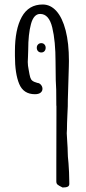

<svg xmlns="http://www.w3.org/2000/svg" viewBox="-20 -688 382 854"><path d="M258.3 146Q240.2 137.2 235.4 132.6Q230.5 127.9 230.5 118.7V45.9L231 -174.3V-217.8H230.5Q230.5 -259.3 230 -289.1L228 -331.5Q227.1 -382.3 227.1 -408.2V-411.6Q227.1 -505.4 212.4 -565.7Q197.8 -626 158.7 -626Q129.9 -626 117.7 -580.8Q105.5 -535.6 105.5 -466.3Q105.5 -454.6 104.5 -436Q103.5 -418.5 103.5 -412.1Q103.5 -405.8 104.5 -396L106.9 -381.3Q111.3 -354.5 114.3 -344.5Q117.2 -334.5 123.8 -329.1Q130.4 -323.7 146 -319.3Q155.3 -318.8 162.1 -310.8Q168.9 -302.7 168.9 -293Q168.9 -282.7 160.6 -275.9Q152.3 -269 135.3 -269Q84.5 -269 65.4 -314.7Q46.4 -360.4 46.4 -439.5V-460.4Q46.4 -557.6 76.9 -612.8Q107.4 -668 169.9 -668Q204.6 -668 231 -638.7Q257.3 -609.4 272 -552.7Q286.6 -496.1 286.6 -417Q286.6 -399.9 286.1 -390.6L281.7 -242.7Q282.2 -218.8 279.8 -178.7Q277.8 -136.7 277.8 -112.3Q277.8 -107.4 277.3 -103.5Q276.9 -100.1 276.9 -95.2Q276.9 -84 279.3 -53.2Q281.2 -28.3 281.2 -11.7Q281.2 6.8 284.7 38.1Q286.1 52.7 287.1 78.1Q288.1 103.5 288.1 117.7Q288.1 119.6 288.3 129.2Q288.6 138.7 281.2 142.3Q273.9 146 258.3 146ZM183.1 -475.6Q183.1 -466.3 177.7 -460.4Q172.4 -454.6 163.6 -454.6Q154.8 -454.6 149.2 -460.4Q143.6 -466.3 143.6 -475.6Q143.6 -484.4 149.2 -490.2Q154.8 -496.1 163.6 -496.1Q172.4 -496.1 177.7 -490.2Q183.1 -484.4 183.1 -475.6Z"/></svg>

Font: Amatica SC
Style: Bold
Weight: 400
Designer: Vernon Adams, Ben Nathan
Foundry: newtypography
Version: Version 2.000